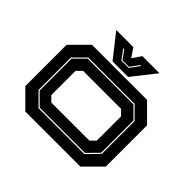

<svg xmlns="http://www.w3.org/2000/svg" viewBox="-161 -898 1099 1099"><g transform="rotate(45 388.0 -349.0)"><path d="M165.5 0 62.5 -103V-437L165.5 -540H611L714 -437V-103L611 0ZM205.5 -67H577L646.5 -138.5V-403.5L577 -473.5H201.5L131.5 -403V-141ZM208 -74 138.5 -143V-401L204 -466.5H574.5L639.5 -401.5V-140.5L574.5 -74ZM234.5 -141.5H542L572.5 -172V-368L542 -398.5H234.5L204 -368V-172ZM315.5 -556 203.5 -698H342L378.5 -644L415 -698H553.5L441.5 -556ZM348 -595H407.5L450 -653H442L404 -600.5H351.5L313 -653H305.5Z"/></g></svg>

Font: Tourney Expanded ExtraBold
Style: Regular
Weight: 800
Width: 7
Designer: Tyler Finck
Foundry: Etcetera Type Co
Version: Version 1.010; ttfautohint (v1.8.3)